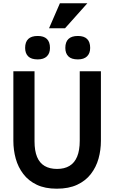

<svg xmlns="http://www.w3.org/2000/svg" viewBox="-20 -1131 691 1161"><path d="M132 -841.2Q132 -913.5 208 -913.5Q282.2 -913.5 282.2 -841.2Q282.2 -808.5 263.2 -790.1Q244.2 -771.8 208 -771.8Q169 -771.8 150.5 -790.1Q132 -808.5 132 -841.2ZM375 -841.2Q375 -913.5 451 -913.5Q525.2 -913.5 525.2 -841.2Q525.2 -808.5 506.2 -790.1Q487.2 -771.8 451 -771.8Q412 -771.8 393.5 -790.1Q375 -808.5 375 -841.2ZM342.2 -1111.2H508.2L373.2 -960H276.5ZM60.8 -279.5V-700H188.8V-276.2Q188.8 -219.2 204.1 -182.2Q219.5 -145.2 250 -127.4Q280.5 -109.5 325 -109.5Q369.8 -109.5 400.2 -127.9Q430.8 -146.2 446.5 -184.1Q462.2 -222 462.2 -280.2V-700H590.2V-279.5Q590.2 -223.8 575.8 -171.9Q561.2 -120 529.4 -78.8Q497.5 -37.5 446.6 -13.8Q395.8 10 323 10Q252.2 10 202.4 -13.8Q152.5 -37.5 121 -78.8Q89.5 -120 75.1 -171.9Q60.8 -223.8 60.8 -279.5Z"/></svg>

Font: Haskoy
Style: Regular
Weight: 400
Designer: Ertekin Erdin
Foundry: Ertekin Erdin
Version: Version 1.500